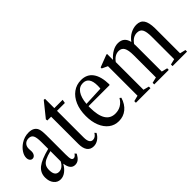

<svg xmlns="http://www.w3.org/2000/svg" viewBox="15 -1256 1869 1869"><g transform="rotate(-45 949.0 -321.5)"><path d="M133.5 10.5Q91 10.5 64.2 -23Q37.5 -56.5 37.5 -110Q37.5 -176 87.5 -216Q137.5 -256 256.5 -286.5V-380Q256.5 -443.5 242.8 -469Q229 -494.5 195 -494.5Q162 -494.5 142.5 -474.5Q123 -454.5 123 -420.5Q123 -411 124 -401.8Q125 -392.5 125 -384Q125 -358.5 112.8 -342Q100.5 -325.5 81.5 -325.5Q64.5 -325.5 53.8 -339.5Q43 -353.5 43 -376Q43 -408.5 65.8 -442.8Q88.5 -477 125.5 -501.5Q175.5 -534.5 233 -534.5Q305.5 -534.5 327 -482.5Q333.5 -465.5 335.8 -439.5Q338 -413.5 338 -352.5V-129Q338 -80.5 344.2 -63Q350.5 -45.5 367.5 -45.5Q387.5 -45.5 405.5 -73.5L420 -56.5Q400.5 -21 380.2 -5.2Q360 10.5 333 10.5Q271 10.5 259 -78.5H256.5Q233.5 -37.5 201.2 -13.5Q169 10.5 133.5 10.5ZM173.5 -53Q198.5 -53 220.2 -69.2Q242 -85.5 256.5 -114.5V-255.5Q203 -242.5 172.2 -227Q141.5 -211.5 129 -189.2Q116.5 -167 116.5 -133.5Q116.5 -53 173.5 -53Z M589 10.5Q544.5 10.5 521.2 -21Q498 -52.5 498 -111.5V-487.5H446L443.5 -505.5L563.5 -654.5L579 -652.5V-524.5H693.5L687 -487.5H579V-121.5Q579 -39.5 626.5 -39.5Q661.5 -39.5 685 -79L699 -63.5Q681 -29.5 651.5 -9.5Q622 10.5 589 10.5Z M935 10.5Q877 10.5 833.2 -22.8Q789.5 -56 765.2 -115.8Q741 -175.5 741 -254Q741 -337.5 768 -400.5Q795 -463.5 843.5 -499Q892 -534.5 956 -534.5Q1035.5 -534.5 1077.5 -477Q1119.5 -419.5 1121.5 -308.5L1116 -302.5H828Q827.5 -293 827.5 -283.5Q827.5 -66 962.5 -66Q1050.5 -66 1097.5 -146L1112 -134.5Q1091 -65.5 1044.5 -27.5Q998 10.5 935 10.5ZM948 -501Q897.5 -501 867 -457.2Q836.5 -413.5 829.5 -332.5L1030 -341.5Q1032.5 -354 1032.5 -381Q1032.5 -501 948 -501Z M1177.5 0V-22L1237 -37.5V-444L1178 -471.5V-486L1304.5 -534.5H1315V-452.5Q1348 -491.5 1386.8 -513Q1425.5 -534.5 1463 -534.5Q1546 -534.5 1564.5 -450Q1595 -492 1635.5 -513.2Q1676 -534.5 1717.5 -534.5Q1771 -534.5 1795.8 -498Q1820.5 -461.5 1822 -383V-36.5L1881.5 -22V0H1682V-22L1741 -36.5V-345Q1741 -416 1724 -445.8Q1707 -475.5 1666.5 -475.5Q1609.5 -475.5 1569.5 -416.5Q1570.5 -403 1570.5 -387.5V-36.5L1630 -22V0H1430V-22L1489.5 -36.5V-342Q1489.5 -413 1471.8 -444.2Q1454 -475.5 1414.5 -475.5Q1359.5 -475.5 1319 -418.5V-37.5L1378 -22V0Z"/></g></svg>

Font: Libre Caslon Condensed
Style: Regular
Weight: 400
Designer: Pablo Impallari, Rodrigo Fuenzalida, Katja Schimmel, Ertekin Erdin
Foundry: Pablo Impallari, Rodrigo Fuenzalida
Version: Version 2.000; ttfautohint (v1.8.4.7-5d5b);gftools[0.9.33]